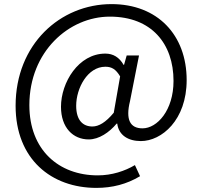

<svg xmlns="http://www.w3.org/2000/svg" viewBox="-20 -742 986 935"><path d="M449 173C527 173 597 155 662 116L637 62C588 91 525 112 456 112C266 112 123 -12 123 -230C123 -491 316 -661 515 -661C718 -661 825 -529 825 -348C825 -204 745 -117 674 -117C613 -117 591 -160 613 -249L657 -472H597L584 -426H582C561 -463 531 -481 493 -481C362 -481 277 -340 277 -222C277 -120 336 -63 412 -63C462 -63 512 -97 548 -140H551C558 -83 605 -55 666 -55C767 -55 889 -157 889 -352C889 -572 747 -722 523 -722C273 -722 56 -526 56 -227C56 34 231 173 449 173ZM430 -126C385 -126 351 -155 351 -227C351 -312 406 -417 493 -417C524 -417 544 -405 565 -370L534 -193C495 -146 461 -126 430 -126Z"/></svg>

Font: Noto Sans HK
Style: Regular
Weight: 400
Designer: Ryoko NISHIZUKA 西塚涼子 (kana, bopomofo & ideographs); Paul D. Hunt (Latin, Greek & Cyrillic); Sandoll Communications 산돌커뮤니
Foundry: Adobe
Version: Version 2.004;hotconv 1.0.118;makeotfexe 2.5.65603